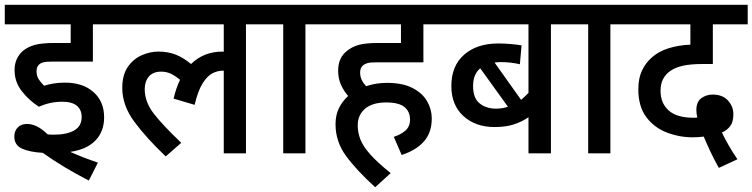

<svg xmlns="http://www.w3.org/2000/svg" viewBox="-20 -642 3151 804"><path d="M240 -216Q190 -216 143 -195Q102 -221 71.5 -260Q41 -299 41 -348Q41 -375 50.5 -395Q60 -415 76 -429Q97 -446 126 -454Q155 -462 208 -462H276V-540H0V-622H467V-540H369V-384H198Q174 -384 163 -381.5Q152 -379 145 -373Q133 -363 133 -344Q133 -324 142.5 -309.5Q152 -295 165 -283Q205 -296 252 -296Q327 -296 371.5 -256.5Q416 -217 416 -151Q416 -91 379.5 -53.5Q343 -16 274 -6Q328 18 390 39L352 114Q299 87 250 57.5Q201 28 159 -2Q105 -5 72.5 -19.5Q40 -34 40 -70Q40 -94 54.5 -108.5Q69 -123 93 -123Q113 -123 134 -113Q155 -103 180 -79Q193 -78 204 -78Q260 -78 291 -96Q322 -114 322 -152Q322 -182 302 -199Q282 -216 240 -216Z M454 -540V-622H1102V-540H1010V0H917V-346Q914 -346 912 -346Q891 -346 869.5 -335Q848 -324 828.5 -293Q809 -262 795 -203L707 -229Q717 -273 734 -308Q716 -323 697 -332.5Q678 -342 655 -342Q621 -342 603.5 -321.5Q586 -301 586 -269Q586 -215 624.5 -165.5Q663 -116 739 -44L674 13Q594 -63 543 -131.5Q492 -200 492 -274Q492 -328 515 -361.5Q538 -395 573 -410.5Q608 -426 643 -426Q684 -426 716.5 -413Q749 -400 780 -374Q833 -426 912 -426Q915 -426 917 -425V-540Z M1259 -540V0H1166V-540H1088V-622H1350V-540Z M1629 -69Q1658 -78 1677.5 -95Q1697 -112 1697 -141Q1697 -175 1673.5 -194Q1650 -213 1597 -213Q1540 -213 1509 -187Q1478 -161 1478 -117Q1478 -87 1489 -58.5Q1500 -30 1529.5 3.5Q1559 37 1616 83L1551 142Q1473 71 1429 11Q1385 -49 1385 -122Q1385 -160 1399.5 -189.5Q1414 -219 1438 -240Q1421 -259 1408.5 -285.5Q1396 -312 1396 -346Q1396 -374 1405.5 -394.5Q1415 -415 1432 -428Q1453 -446 1482.5 -454Q1512 -462 1561 -462H1659V-540H1337V-622H1844V-540H1753V-381H1557Q1531 -381 1519.5 -378Q1508 -375 1500 -368Q1488 -358 1488 -338Q1488 -322 1494.5 -308Q1501 -294 1513 -281Q1554 -295 1600 -295Q1666 -295 1707.5 -273.5Q1749 -252 1768.5 -218Q1788 -184 1788 -146Q1788 -87 1755.5 -50Q1723 -13 1662 7Z M2378 -540H2287V0H2193V-151Q2167 -133 2133 -121.5Q2099 -110 2051 -110Q1971 -110 1920.5 -156Q1870 -202 1870 -282Q1870 -366 1923.5 -413Q1977 -460 2067 -460Q2091 -460 2120 -457.5Q2149 -455 2164 -452L2157 -373Q2140 -377 2119.5 -379.5Q2099 -382 2078 -382Q2063 -382 2051 -380L2162 -224Q2178 -237 2193 -253V-540H1831V-622H2378ZM1961 -282Q1961 -231 1988.5 -209Q2016 -187 2057 -187Q2084 -187 2107 -195L1991 -356Q1961 -331 1961 -282Z M2536 -540V0H2443V-540H2365V-622H2627V-540Z M2990 61Q2971 27 2954.5 -8Q2938 -43 2927 -70Q2905 -67 2881 -67Q2825 -67 2772.5 -87Q2720 -107 2686.5 -151.5Q2653 -196 2653 -268Q2653 -314 2668 -346Q2683 -378 2709 -401Q2738 -427 2780 -440Q2822 -453 2871 -455V-540H2614V-622H3111V-540H2965V-374H2925Q2873 -374 2841 -367Q2809 -360 2787 -345Q2768 -332 2757 -311.5Q2746 -291 2746 -262Q2746 -210 2780 -179.5Q2814 -149 2883 -149Q2887 -149 2891 -149Q2895 -149 2900 -150Q2896 -167 2896 -181Q2896 -216 2917 -231Q2938 -246 2964 -246Q3006 -246 3028.5 -221Q3051 -196 3051 -164Q3051 -131 3037.5 -113.5Q3024 -96 3003 -87Q3015 -62 3031 -34Q3047 -6 3068 25Z"/></svg>

Font: Noto Sans SemiCondensed Medium
Style: Italic
Weight: 500
Width: 4
Italic angle: -12°
Designer: Monotype Design Team
Foundry: Monotype Imaging Inc.
Version: Version 2.013; ttfautohint (v1.8.4.7-5d5b)